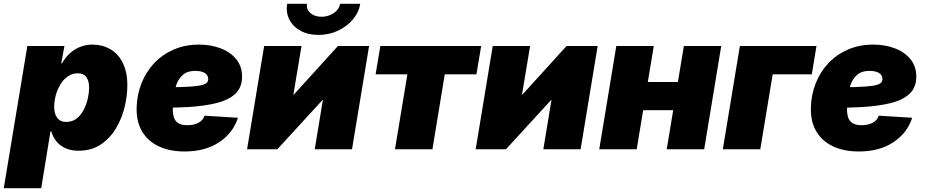

<svg xmlns="http://www.w3.org/2000/svg" viewBox="-50 -782 4844 1006"><path d="M-30.3 204.1 93.3 -541H287.6L271 -450.2H274.9Q290.5 -478.5 314 -500.7Q337.4 -522.9 367.9 -535.6Q398.4 -548.3 434.6 -548.3Q485.4 -548.3 526.6 -525.1Q567.9 -502 592.5 -454.3Q617.2 -406.7 617.2 -334Q617.2 -278.8 602.5 -219.2Q587.9 -159.7 556.9 -108.2Q525.9 -56.6 477.3 -24.4Q428.7 7.8 360.8 7.8Q320.8 7.8 291.5 -6.1Q262.2 -20 244.4 -42.7Q226.6 -65.4 219.2 -93.3H214.4L166 204.1ZM295.9 -143.1Q329.6 -143.1 352.5 -161.6Q375.5 -180.2 389.6 -208.7Q403.8 -237.3 410.4 -267.6Q417 -297.9 417 -321.8Q417 -358.4 402.3 -378.2Q387.7 -397.9 357.9 -397.9Q328.1 -397.9 304.9 -381.6Q281.7 -365.2 265.9 -338.6Q250 -312 241.9 -281.5Q233.9 -251 233.9 -222.2Q233.9 -185.1 250 -164.1Q266.1 -143.1 295.9 -143.1Z M916.5 11.7Q837.9 11.7 780.5 -15.9Q723.1 -43.5 693.4 -95.2Q663.6 -147 666 -220.2Q668 -286.6 691.4 -345.9Q714.8 -405.3 757.6 -450.7Q800.3 -496.1 859.9 -522.2Q919.4 -548.3 992.7 -548.3Q1054.7 -548.3 1106 -528.8Q1157.2 -509.3 1187.7 -471.9Q1218.3 -434.6 1218.3 -380.4Q1218.3 -324.2 1183.3 -291Q1148.4 -257.8 1083.3 -241.7Q1018.1 -225.6 927 -220.7Q835.9 -215.8 723.1 -215.8L741.2 -324.2Q838.4 -324.2 897.7 -325.9Q957 -327.6 988 -332.3Q1019 -336.9 1030 -345.5Q1041 -354 1041 -367.2Q1041 -388.2 1023.2 -399.4Q1005.4 -410.6 972.2 -410.6Q931.2 -410.6 907.7 -389.4Q884.3 -368.2 873.5 -336.4Q862.8 -304.7 859.4 -271.7Q856 -238.8 855.5 -215.3Q854.5 -189.5 860.4 -169.2Q866.2 -148.9 883.1 -137.5Q899.9 -126 932.1 -126Q966.3 -126 990.2 -138.9Q1014.2 -151.9 1021.5 -175.8L1196.8 -165Q1171.9 -86.4 1099.1 -37.4Q1026.4 11.7 916.5 11.7Z M1794.4 0H1599.1L1641.6 -257.8H1639.6L1403.3 0H1244.6L1334 -541H1529.8L1487.3 -286.6H1489.7L1720.7 -541H1883.8ZM1618.7 -599.1Q1564 -599.1 1524.4 -620.8Q1484.9 -642.6 1466.1 -679.7Q1447.3 -716.8 1454.6 -762.2H1558.6Q1553.7 -733.9 1575.7 -714.1Q1597.7 -694.3 1634.8 -694.3Q1659.2 -694.3 1680.2 -703.4Q1701.2 -712.4 1715.1 -727.8Q1729 -743.2 1731.9 -762.2H1837.4Q1830.1 -716.8 1798.6 -679.7Q1767.1 -642.6 1720.2 -620.8Q1673.3 -599.1 1618.7 -599.1Z M2019.5 0 2084.5 -392.6H1918L1942.9 -541H2471.2L2446.3 -392.6H2280.3L2215.8 0Z M2992.2 0H2796.9L2839.4 -257.8H2837.4L2601.1 0H2442.4L2531.7 -541H2727.5L2685.1 -286.6H2687.5L2918.5 -541H3081.5Z M3559.6 -352.5 3535.6 -204.6H3262.2L3286.1 -352.5ZM3375.5 -541 3286.1 0H3089.8L3179.2 -541ZM3729 -541 3639.6 0H3443.4L3533.2 -541Z M4228 -541 4203.6 -392.6H3998.5L3933.6 0H3737.3L3826.7 -541Z M4449.2 11.7Q4370.6 11.7 4313.2 -15.9Q4255.9 -43.5 4226.1 -95.2Q4196.3 -147 4198.7 -220.2Q4200.7 -286.6 4224.1 -345.9Q4247.6 -405.3 4290.3 -450.7Q4333 -496.1 4392.6 -522.2Q4452.1 -548.3 4525.4 -548.3Q4587.4 -548.3 4638.7 -528.8Q4689.9 -509.3 4720.5 -471.9Q4751 -434.6 4751 -380.4Q4751 -324.2 4716.1 -291Q4681.2 -257.8 4616 -241.7Q4550.8 -225.6 4459.7 -220.7Q4368.7 -215.8 4255.9 -215.8L4273.9 -324.2Q4371.1 -324.2 4430.4 -325.9Q4489.7 -327.6 4520.8 -332.3Q4551.8 -336.9 4562.7 -345.5Q4573.7 -354 4573.7 -367.2Q4573.7 -388.2 4555.9 -399.4Q4538.1 -410.6 4504.9 -410.6Q4463.9 -410.6 4440.4 -389.4Q4417 -368.2 4406.2 -336.4Q4395.5 -304.7 4392.1 -271.7Q4388.7 -238.8 4388.2 -215.3Q4387.2 -189.5 4393.1 -169.2Q4398.9 -148.9 4415.8 -137.5Q4432.6 -126 4464.8 -126Q4499 -126 4522.9 -138.9Q4546.9 -151.9 4554.2 -175.8L4729.5 -165Q4704.6 -86.4 4631.8 -37.4Q4559.1 11.7 4449.2 11.7Z"/></svg>

Font: Inter 17pt Black
Style: Italic
Weight: 900
Italic angle: -9.3988°
Version: Version 4.001;git-66647c0bb